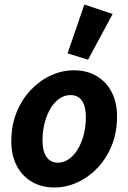

<svg xmlns="http://www.w3.org/2000/svg" viewBox="-20 -820 570 852"><path d="M222.1 12Q164.4 12 121.3 -13.3Q78.1 -38.6 54.2 -84.7Q30.2 -130.8 30.2 -192.5Q30.2 -264.4 53.9 -322.2Q77.6 -380.1 117.6 -421.7Q157.5 -463.4 206.9 -485.8Q256.2 -508.1 307.5 -508.1Q365.2 -508.1 408.4 -482.8Q451.6 -457.5 475.5 -411.4Q499.4 -365.3 499.4 -303.6Q499.4 -231.7 475.7 -173.9Q452 -116.1 412.1 -74.4Q372.1 -32.7 322.8 -10.4Q273.4 12 222.1 12ZM237.3 -98Q262.5 -98 284.9 -113.5Q307.3 -129 324.3 -156.5Q341.3 -184 351.2 -221Q361 -258 361 -300.9Q361 -346.9 344 -372.5Q327 -398.1 292.4 -398.1Q267.2 -398.1 244.8 -383Q222.3 -367.9 205.3 -340.4Q188.3 -313 178.5 -276Q168.6 -239 168.6 -195.2Q168.6 -150.3 186.1 -124.2Q203.5 -98 237.3 -98ZM370.7 -555.1 279.9 -583.2 354.3 -799.8 479.9 -758.1Z"/></svg>

Font: Source Sans Variable
Style: Italic
Weight: 200
Italic angle: -11°
Designer: Paul D. Hunt
Foundry: Adobe Systems Incorporated
Version: Version 3.006;hotconv 1.0.111;makeotfexe 2.5.65597